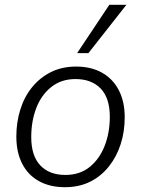

<svg xmlns="http://www.w3.org/2000/svg" viewBox="-20 -771 587 799"><path d="M250 8Q188 8 142.5 -17Q97 -42 72.5 -89.5Q48 -137 48 -203Q48 -262 64.5 -315Q81 -368 113.5 -408Q146 -448 192 -471Q238 -494 297 -494Q359 -494 404.5 -468.5Q450 -443 474.5 -395.5Q499 -348 499 -283Q499 -223 482 -170.5Q465 -118 432.5 -77.5Q400 -37 354.5 -14.5Q309 8 250 8ZM252 -43Q312 -43 353 -76Q394 -109 415.5 -164Q437 -219 437 -285Q437 -363 399 -402.5Q361 -442 294 -442Q235 -442 193.5 -409Q152 -376 131 -321.5Q110 -267 110 -200Q110 -123 147.5 -83Q185 -43 252 -43ZM301 -550 435 -751H506L348 -550Z"/></svg>

Font: Nunito Sans 12pt Light
Style: Italic
Weight: 300
Italic angle: -9°
Designer: Vernon Adams
Foundry: Vernon Adams
Version: Version 3.101;gftools[0.9.27]